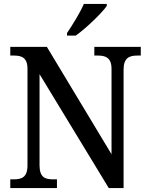

<svg xmlns="http://www.w3.org/2000/svg" viewBox="-20 -951 754 971"><path d="M319 -784V-771H363C417 -809 496 -886 520 -921V-931H404C385 -886 347 -826 319 -784ZM32 0H268V-44H249C209 -44 180 -53 180 -115V-576L530 0H605V-599C605 -659 635 -670 674 -670H692V-714H457V-670H475C513 -670 544 -660 544 -603V-171L217 -714H32V-670H50C88 -670 119 -661 119 -603V-115C119 -53 89 -44 48 -44H32Z"/></svg>

Font: Noto Serif Lao SemiCondensed Medium
Style: Regular
Weight: 500
Width: 4
Designer: Monotype Design Team
Foundry: Monotype Imaging Inc.
Version: Version 2.003